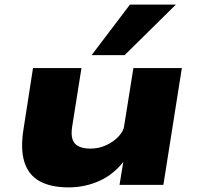

<svg xmlns="http://www.w3.org/2000/svg" viewBox="-20 -801 853 832"><path d="M277 11Q200 11 151.5 -16Q103 -43 85.5 -99.5Q68 -156 82 -242L123 -506H333L293 -254Q287 -218 294.5 -196.5Q302 -175 322.5 -166Q343 -157 372 -157Q408 -157 440.5 -172Q473 -187 494.5 -210.5Q516 -234 518 -255L558 -506H768L688 0H498L515 -104H518Q473 -45 410.5 -17Q348 11 277 11ZM377 -562 543 -781H742L520 -562Z"/></svg>

Font: Nunito Sans 7pt Expanded Black
Style: Italic
Weight: 900
Width: 7
Italic angle: -9°
Designer: Vernon Adams
Foundry: Vernon Adams
Version: Version 3.101;gftools[0.9.27]